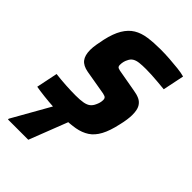

<svg xmlns="http://www.w3.org/2000/svg" viewBox="-218 -596 863 863"><g transform="rotate(45 213.5 -164.0)"><path d="M176 8Q147 8 114 6Q81 4 50.5 0.5Q20 -3 -3 -7L18 -109Q34 -107 51 -105.5Q68 -104 84.5 -103Q101 -102 117 -101.5Q133 -101 147 -101Q176 -101 194.5 -104.5Q213 -108 223.5 -116.5Q234 -125 240 -139Q244 -147 246.5 -156Q249 -165 249 -175Q249 -187 240 -191Q231 -195 209 -198L110 -215Q77 -221 62.5 -239.5Q48 -258 48 -293Q48 -309 51.5 -329Q55 -349 59 -368Q70 -417 88 -447Q106 -477 131.5 -492.5Q157 -508 192 -513Q227 -518 270 -518Q298 -518 327.5 -516Q357 -514 384 -511Q411 -508 428 -503L407 -401Q386 -403 364 -405Q342 -407 322 -408Q302 -409 287 -409Q263 -409 245.5 -407Q228 -405 216.5 -398Q205 -391 199 -377Q195 -370 192.5 -360.5Q190 -351 190 -339Q190 -328 197.5 -324.5Q205 -321 226 -318L316 -302Q337 -299 353.5 -291.5Q370 -284 379.5 -267.5Q389 -251 389 -219Q389 -207 386.5 -188.5Q384 -170 379 -150Q368 -99 351 -67.5Q334 -36 309.5 -20Q285 -4 252 2Q219 8 176 8ZM8 190V185L123 -18H217L216 -13L137 190Z"/></g></svg>

Font: Saira SemiCondensed
Style: Bold Italic
Weight: 700
Width: 4
Italic angle: -12°
Designer: Hector Gatti with collaboration of the Omnibus-Type team
Foundry: Omnibus-Type
Version: Version 1.101